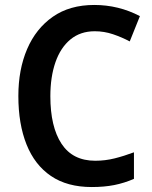

<svg xmlns="http://www.w3.org/2000/svg" viewBox="-20 -744 614 774"><path d="M362 -618Q304 -618 264 -585Q224 -552 203.5 -493Q183 -434 183 -356Q183 -233 228 -164.5Q273 -96 364 -96Q404 -96 442 -105.5Q480 -115 520 -130V-23Q481 -6 440.5 2Q400 10 350 10Q251 10 185.5 -34.5Q120 -79 87 -161.5Q54 -244 54 -357Q54 -464 89.5 -546.5Q125 -629 193 -676.5Q261 -724 360 -724Q458 -724 544 -679L503 -577Q471 -594 435.5 -606Q400 -618 362 -618Z"/></svg>

Font: Noto Sans Devanagari SemiCondensed SemiBold
Style: Regular
Weight: 600
Width: 4
Designer: Jelle Bosma - Monotype Design Team
Foundry: Monotype Imaging Inc.
Version: Version 2.004; ttfautohint (v1.8.4.7-5d5b)